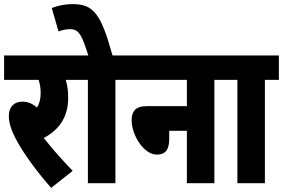

<svg xmlns="http://www.w3.org/2000/svg" viewBox="-20 -892 1378 935"><path d="M334 -60C281 -115 235 -167 193 -220C266 -258 312 -321 312 -415C312 -447 309 -475 300 -503H364V-622H0V-503H168C175 -483 178 -462 178 -439C178 -409 172 -387 160 -368C139 -387 116 -397 89 -397C49 -397 23 -372 23 -327C23 -290 38 -249 65 -201C95 -146 153 -64 229 23Z M542 -503H610V-622H528C471 -826 436 -872 332 -872C300 -872 261 -865 232 -853L265 -739C283 -746 304 -750 321 -750C365 -750 379 -720 410 -622H352V-503H408V0H542Z M598 -622V-503H890V-375H693C637 -375 621 -346 621 -306C621 -236 679 -139 744 -139C786 -139 804 -164 804 -215V-255H890V0H1024V-503H1092V-622Z M1270 -503H1338V-622H1080V-503H1136V0H1270Z"/></svg>

Font: Noto Sans Devanagari ExtraCondensed ExtraBold
Style: Regular
Weight: 800
Width: 2
Designer: Jelle Bosma - Monotype Design Team
Foundry: Monotype Imaging Inc.
Version: Version 2.004